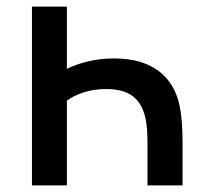

<svg xmlns="http://www.w3.org/2000/svg" viewBox="-20 -560 612 580"><path d="M182 -352Q211 -366.5 248 -375Q285 -383.5 324.5 -383.5Q407.5 -383.5 458 -346.5Q508.5 -309.5 523 -238.5Q531.5 -197 531.5 -127V0H425.5V-127Q425.5 -175.5 419.5 -202.5Q409.5 -248 381 -269.5Q352.5 -291 300.5 -291Q265 -291 234.5 -281.5Q204 -272 182 -256V0H76.5V-540H182Z"/></svg>

Font: Manrope KiralyPet SmBd KiralyPet
Style: Regular
Weight: 600
Designer: Mikhail Sharanda
Foundry: Mikhail Sharanda
Version: Version 4.502